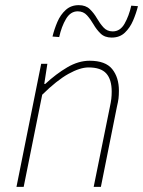

<svg xmlns="http://www.w3.org/2000/svg" viewBox="-20 -726 556 746"><path d="M44 0 140 -478H164L152 -400H156Q198 -439 241.5 -464.5Q285 -490 328 -490Q390 -490 416 -457.5Q442 -425 442 -374Q442 -356 440.5 -343.5Q439 -331 434 -310L372 0H344L406 -306Q411 -329 412.5 -342Q414 -355 414 -370Q414 -417 393 -440.5Q372 -464 324 -464Q291 -464 246 -439Q201 -414 144 -358L72 0ZM414 -580Q387 -580 371 -595.5Q355 -611 343.5 -631Q332 -651 318 -666.5Q304 -682 282 -682Q254 -682 236.5 -652.5Q219 -623 210 -582L184 -584Q191 -613 203 -641Q215 -669 235.5 -687.5Q256 -706 286 -706Q313 -706 329 -690.5Q345 -675 356.5 -655Q368 -635 382 -619.5Q396 -604 418 -604Q447 -604 464 -634Q481 -664 490 -704L516 -702Q509 -674 497 -646Q485 -618 465 -599Q445 -580 414 -580Z"/></svg>

Font: Source Sans Variable
Style: Italic
Weight: 200
Italic angle: -11°
Designer: Paul D. Hunt
Foundry: Adobe Systems Incorporated
Version: Version 3.006;hotconv 1.0.111;makeotfexe 2.5.65597